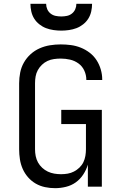

<svg xmlns="http://www.w3.org/2000/svg" viewBox="-20 -975 640 1003"><path d="M268 8Q241 8 215 2.5Q189 -3 166.5 -16Q144 -29 126.5 -49Q109 -69 98.5 -93Q88 -117 84 -143Q80 -169 80 -195V-540Q80 -568 85.5 -596Q91 -624 105 -648.5Q119 -673 140 -692Q161 -711 187 -722.5Q213 -734 241 -738.5Q269 -743 297 -743Q324 -743 350.5 -739.5Q377 -736 402 -726Q427 -716 448.5 -699.5Q470 -683 484.5 -660.5Q499 -638 506.5 -612Q514 -586 514 -560Q514 -559 514 -558Q514 -557 514 -557H431Q431 -557 431 -557.5Q431 -558 431 -558Q431 -583 420.5 -606Q410 -629 390 -643.5Q370 -658 346 -663.5Q322 -669 297 -669Q280 -669 262 -666.5Q244 -664 228 -656.5Q212 -649 199 -636.5Q186 -624 177.5 -608.5Q169 -593 166 -575.5Q163 -558 163 -540V-195Q163 -177 166.5 -159.5Q170 -142 178.5 -126.5Q187 -111 200.5 -98.5Q214 -86 230 -78.5Q246 -71 263.5 -68Q281 -65 299 -65Q317 -65 334 -68Q351 -71 366.5 -79Q382 -87 395 -99.5Q408 -112 415.5 -127.5Q423 -143 426 -160.5Q429 -178 429 -195V-327H300V-401H512V0H439V-115Q431 -88 415 -63.5Q399 -39 376 -22.5Q353 -6 324.5 1Q296 8 268 8ZM300 -815Q280 -815 259.5 -818Q239 -821 220.5 -828Q202 -835 185.5 -848Q169 -861 158.5 -878Q148 -895 143.5 -915Q139 -935 139 -955H221Q221 -940 227 -926.5Q233 -913 244.5 -904Q256 -895 270.5 -892Q285 -889 300 -889Q315 -889 329.5 -892Q344 -895 355.5 -904Q367 -913 373 -926.5Q379 -940 379 -955H461Q461 -935 456.5 -915Q452 -895 441.5 -878Q431 -861 414.5 -848Q398 -835 379.5 -828Q361 -821 340.5 -818Q320 -815 300 -815Z"/></svg>

Font: Iosevka Custom Extended
Style: Regular
Weight: 400
Width: 7
Monospace: yes
Designer: Belleve Invis
Foundry: Belleve Invis
Version: Version 11.2.4; ttfautohint (v1.8.4)